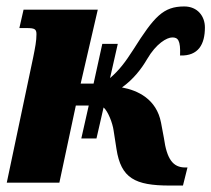

<svg xmlns="http://www.w3.org/2000/svg" viewBox="-20 -566 655 595"><path d="M232 -137H279L301 -233C315 -221 329 -184 332 -162L341 -104C355 -14 398 9 506 9H547L561 -47H554C516 -47 497 -73 488 -138L479 -186C465 -259 407 -286 358 -295C393 -320 418 -352 436 -383C464 -431 497 -450 514 -450C531 -450 540 -442 538 -394C595 -392 615 -429 615 -481C615 -516 592 -546 551 -546C486 -546 458 -515 393 -412C368 -373 349 -348 321 -324L345 -430H297L270 -307H230L283 -536H53L40 -479H63C87 -479 93 -476 93 -460C93 -439 89 -419 83 -389L1 0H164L215 -239H255Z"/></svg>

Font: Noto Serif ExtraCondensed Black
Style: Italic
Weight: 900
Width: 2
Italic angle: -12°
Designer: Monotype Design Team
Foundry: Monotype Imaging Inc.
Version: Version 2.014